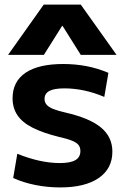

<svg xmlns="http://www.w3.org/2000/svg" viewBox="-20 -810 547 840"><path d="M243.3 10Q187.3 10 133.8 -0.8Q80.3 -11.7 37.7 -31.3L55.7 -137.3Q104 -117.6 151.2 -107.1Q198.3 -96.6 242 -96.6Q288 -96.6 309.9 -109.5Q331.7 -122.3 331.7 -149Q331.7 -165 323.7 -175.5Q315.7 -186 295.5 -194.3Q275.3 -202.7 238.3 -211Q167 -228.7 122.2 -251.5Q77.3 -274.4 56.2 -306Q35 -337.7 35 -380Q35 -453.3 91.8 -491.7Q148.7 -530 256.7 -530Q308.6 -530 358 -520.7Q407.3 -511.3 454.3 -491.3L436.3 -386Q391.6 -405 347.7 -414.2Q303.7 -423.4 261.6 -423.4Q217.3 -423.4 196.1 -412.2Q174.9 -401 174.9 -377Q174.9 -363 183.6 -352.3Q192.3 -341.7 212.3 -333.5Q232.3 -325.3 266 -317.7Q319.6 -305.3 358.5 -289Q397.3 -272.7 422.1 -251.8Q447 -231 459.3 -204.8Q471.6 -178.7 471.6 -146.3Q471.6 -72 411.6 -31Q351.6 10 243.3 10ZM15.4 -570 171.4 -790H333.3L489.9 -570H333.3L253.7 -696.7H251.7L172 -570Z"/></svg>

Font: M PLUS 2 Thin
Style: Regular
Weight: 100
Designer: Coji Morishita
Foundry: UNDERFOREST DESIGN
Version: Version 1.001